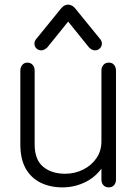

<svg xmlns="http://www.w3.org/2000/svg" viewBox="-20 -801 597 831"><path d="M251 10Q197 10 155.5 -10.5Q114 -31 91 -72Q68 -113 68 -177V-496Q68 -510 76.5 -520Q85 -530 98 -530Q113 -530 121.5 -520Q130 -510 130 -496V-176Q130 -110 166.5 -79.5Q203 -49 262 -49Q304 -49 340 -67Q376 -85 397.5 -116.5Q419 -148 419 -189V-496Q419 -510 427.5 -520Q436 -530 451 -530Q466 -530 474 -520Q482 -510 482 -496V-24Q482 -9 473.5 0.5Q465 10 451 10Q436 10 427.5 0.5Q419 -9 419 -24V-108L432 -91Q403 -41 354.5 -15.5Q306 10 251 10ZM159 -583Q146 -583 137.5 -591.5Q129 -600 129 -613Q129 -617 130.5 -621.5Q132 -626 135 -630L244 -764Q251 -773 259 -777Q267 -781 275 -781Q282 -781 290.5 -777Q299 -773 306 -764L415 -630Q418 -626 419.5 -621.5Q421 -617 421 -613Q421 -600 412 -591.5Q403 -583 391 -583Q383 -583 376.5 -587Q370 -591 365 -596L256 -731H294L185 -596Q180 -591 173 -587Q166 -583 159 -583Z"/></svg>

Font: National Park Light
Style: Regular
Weight: 300
Designer: Andrea Herstowski, Ben Hoepner
Version: Version 1.009